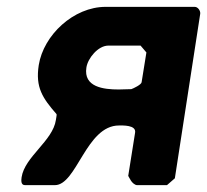

<svg xmlns="http://www.w3.org/2000/svg" viewBox="-20 -540 604 560"><path d="M43 -23C42 -15 40 0 53 0H140C204 0 231 -174 327 -174C337 -174 378 -176 374 -153L354 -27C354 -26 360 -17 362 -13C365 -8 373 0 380 0H467L490 -20L564 -500C565 -509 557 -520 548 -520H288C195 -520 107 -438 93 -350C83 -285 104 -254 145 -207C146 -204 143 -193 143 -190C134 -129 52 -83 43 -23ZM232 -343C236 -370 266 -407 296 -407H390L407 -387L393 -300C392 -293 369 -282 363 -280C358 -280 332 -279 326 -279C282 -279 223 -286 232 -343Z"/></svg>

Font: Asimov Print
Style: CIt
Weight: 500
Designer: Google
Version: Version 2.000980: 2014